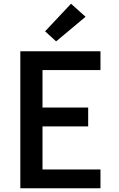

<svg xmlns="http://www.w3.org/2000/svg" viewBox="-20 -1010 640 1030"><path d="M89 0V-735H519V-634H208V-433H453V-332H208V-101H519V0ZM281 -788 222 -842 361 -990 439 -920Z"/></svg>

Font: Iosevka Custom Extended
Style: Bold
Weight: 700
Width: 7
Monospace: yes
Designer: Belleve Invis
Foundry: Belleve Invis
Version: Version 11.2.4; ttfautohint (v1.8.4)